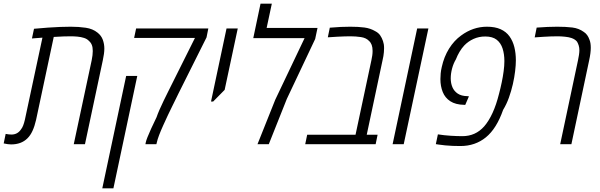

<svg xmlns="http://www.w3.org/2000/svg" viewBox="-64 -785 3265 1045"><path d="M-3.9 1Q-12.7 1 -22.7 -0.5Q-32.7 -2 -43.9 -4.4L-33.2 -56.2Q-15.1 -52.7 -1.5 -52.7Q14.6 -52.7 27.6 -59.6Q40.5 -66.4 49.8 -80.1Q57.6 -89.8 62.5 -103Q67.4 -116.2 71.3 -132.8L167 -580.1Q152.8 -579.1 138.7 -577.9Q124.5 -576.7 109.9 -575.7L121.1 -628.4Q162.6 -632.3 198 -634.8Q233.4 -637.2 263.7 -638.4Q293.9 -639.6 321.3 -639.6Q364.7 -639.6 402.8 -634Q440.9 -628.4 466.8 -607.4Q487.3 -591.3 495.6 -568.4Q503.9 -545.4 503.9 -521Q503.9 -507.3 501.7 -491.2Q499.5 -475.1 495.6 -457L398.4 0H337.4L435.1 -457.5Q440.9 -485.8 440.9 -507.3Q440.9 -527.3 435.8 -540.3Q430.7 -553.2 420.4 -562Q410.2 -573.2 393.3 -578.6Q376.5 -584 357.4 -585.7Q338.4 -587.4 320.8 -587.4Q305.2 -587.4 282 -586.7Q258.8 -585.9 228.5 -584L132.3 -132.3Q124.5 -98.1 113 -73Q101.6 -47.9 84.7 -31.5Q67.9 -15.1 45.9 -7.1Q23.9 1 -3.9 1Z M727.5 0Q728 -2.9 728.5 -5.4Q729 -7.8 729.5 -10.3Q731.4 -20 738.8 -38.6Q746.1 -57.1 758.5 -84.5Q771 -111.8 788.1 -147Q793.5 -163.1 803.7 -186.8Q814 -210.4 826.7 -236.6Q839.4 -262.7 850.6 -285.2L997.1 -578.6H666L676.8 -629.9H1069.8L1060.1 -581.5L905.8 -272.9Q904.3 -269.5 899.2 -259.3Q894 -249 887.5 -235.4Q880.9 -221.7 873.5 -207Q866.2 -192.4 860.1 -179.4Q854 -166.5 849.6 -157.7Q836.4 -129.4 823.7 -101.3Q811 -73.2 802 -49.6Q793 -25.9 789.6 -9.8L787.1 0ZM492.7 240.2 622.6 -371.6H683.1L553.2 240.2Z M1084.5 -232.4 1168.9 -629.9H1230L1158.7 -295.9L1096.2 -232.4Z M1337.4 0 1434.1 -242.2 1593.8 -577.6H1314.5L1354 -765.1H1415.5L1387.2 -632.8H1664.1L1651.4 -572.8L1497.1 -246.6L1398.9 0Z M1597.2 0 1607.9 -51.8H1871.1L1957.5 -457.5Q1960.4 -471.2 1962.2 -483.4Q1963.9 -495.6 1963.9 -507.8Q1963.9 -527.3 1959 -540.5Q1954.1 -553.7 1944.3 -562.5Q1928.7 -579.1 1900.1 -583.3Q1871.6 -587.4 1844.7 -587.4Q1830.6 -587.4 1811.8 -586.9Q1793 -586.4 1772 -585.2Q1751 -584 1730 -582.5L1720.2 -582L1731 -634.3Q1763.2 -637.2 1790.8 -638.4Q1818.4 -639.6 1842.8 -639.6Q1886.2 -639.6 1919.2 -635.3Q1952.1 -630.9 1978.5 -615.2Q1995.6 -606.4 2005.1 -592.8Q2014.6 -579.1 2020.5 -561.5Q2023.4 -553.2 2024.9 -544.2Q2026.4 -535.2 2026.4 -522.9Q2026.4 -511.7 2025.4 -501Q2024.4 -490.2 2022.7 -479.5Q2021 -468.8 2018.1 -457L1932.1 -51.8H1991.2L1980.5 0Z M2072.8 0 2206.5 -629.9H2267.6L2133.3 0Z M2441.9 9.8Q2420.9 9.8 2399.9 9Q2378.9 8.3 2359.6 6.3Q2340.3 4.4 2324.7 2L2308.1 -0.5L2319.3 -53.7Q2353.5 -48.3 2388.9 -46.1Q2424.3 -43.9 2452.1 -43.9Q2488.3 -43.9 2517.8 -57.1Q2547.4 -70.3 2571.3 -97.2Q2596.7 -126.5 2616.9 -170.7Q2637.2 -214.8 2652.3 -275.4Q2660.2 -305.2 2666.7 -336.4Q2673.3 -367.7 2677.2 -397.5Q2681.2 -427.2 2681.2 -452.6Q2681.2 -490.7 2671.4 -521Q2661.6 -551.3 2639.2 -568.8Q2616.7 -586.4 2577.1 -586.4Q2542.5 -586.4 2513.4 -573.2Q2484.4 -560.1 2462.9 -537.6Q2448.7 -522.5 2437 -502.7Q2425.3 -482.9 2417.5 -462.4Q2403.8 -439.5 2396.5 -411.9Q2389.2 -384.3 2389.2 -358.4Q2389.2 -332 2398.4 -310.3Q2407.7 -288.6 2427.5 -275.4Q2447.3 -262.2 2479.5 -261.7L2488.3 -260.7L2468.3 -214.4H2462.4Q2415.5 -215.3 2387 -233.9Q2358.4 -252.4 2345.7 -284.2Q2333 -315.9 2333 -354.5Q2333 -369.6 2334.5 -385.3Q2335.9 -400.9 2340.3 -419.9Q2352.5 -476.1 2380.1 -520.3Q2407.7 -564.5 2445.8 -591.8Q2510.7 -639.6 2586.4 -639.6Q2630.4 -639.6 2660.6 -626Q2690.9 -612.3 2709 -587.2Q2727.1 -562 2735.4 -528.8Q2743.7 -495.6 2743.7 -456.5Q2743.7 -431.6 2739.7 -397.9Q2735.8 -364.3 2727.3 -326.9Q2718.8 -289.6 2705.8 -253.4Q2692.9 -217.3 2674.3 -187Q2638.7 -85 2580.6 -37.6Q2522.5 9.8 2441.9 9.8Z M2984.9 0 3082 -457.5Q3085 -471.2 3087.2 -486.1Q3089.4 -501 3089.4 -511.2Q3089.4 -525.9 3085.7 -537.6Q3082 -549.3 3076.7 -558.1Q3071.3 -564.9 3063.7 -569.8Q3056.2 -574.7 3046.4 -578.1Q3032.2 -583 3010.7 -585.2Q2989.3 -587.4 2970.2 -587.4Q2952.1 -587.4 2933.3 -586.7Q2914.6 -585.9 2893.6 -584.7Q2872.6 -583.5 2846.2 -581.5L2856.9 -634.8Q2888.7 -637.2 2916 -638.4Q2943.4 -639.6 2968.8 -639.6Q3015.6 -639.6 3051 -635.3Q3086.4 -630.9 3113.3 -611.3Q3124 -604.5 3131.6 -594Q3139.2 -583.5 3143.6 -570.8Q3147.9 -561 3149.7 -549.3Q3151.4 -537.6 3151.4 -524.9Q3151.4 -510.7 3149.2 -493.7Q3147 -476.6 3142.6 -456.5L3045.9 0Z"/></svg>

Font: Open Sans SemiCondensed Light
Style: Italic
Weight: 300
Width: 4
Italic angle: -12°
Designer: Monotype Design Team
Foundry: Monotype Imaging Inc.
Version: Version 3.000